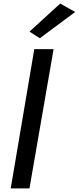

<svg xmlns="http://www.w3.org/2000/svg" viewBox="-20 -1055 441 1075"><path d="M401 -988 317 -1035 145 -878 203 -841ZM172 -780 40 0H145L280 -780Z"/></svg>

Font: Jost Medium
Style: Italic
Weight: 500
Italic angle: -5°
Version: Version 3.710